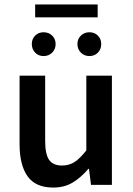

<svg xmlns="http://www.w3.org/2000/svg" viewBox="-20 -831 596 863"><path d="M219 12Q140 12 104 -38.5Q68 -89 68 -183V-491H183V-198Q183 -137 201 -112Q219 -87 259 -87Q291 -87 315.5 -103Q340 -119 368 -155V-491H483V0H389L380 -72H377Q345 -34 307.5 -11Q270 12 219 12ZM176 -579Q153 -579 138 -594.5Q123 -610 123 -633Q123 -656 138 -671Q153 -686 176 -686Q199 -686 214.5 -671Q230 -656 230 -633Q230 -610 214.5 -594.5Q199 -579 176 -579ZM138 -753V-811H419V-753ZM382 -579Q359 -579 343.5 -594.5Q328 -610 328 -633Q328 -656 343.5 -671Q359 -686 382 -686Q405 -686 420 -671Q435 -656 435 -633Q435 -610 420 -594.5Q405 -579 382 -579Z"/></svg>

Font: Processing Sans Pro Semibold
Style: Regular
Weight: 600
Designer: Paul D. Hunt
Foundry: Adobe Systems Incorporated
Version: Version 2.020;PS 2.000;hotconv 1.0.86;makeotf.lib2.5.63406